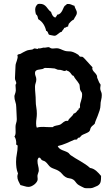

<svg xmlns="http://www.w3.org/2000/svg" viewBox="-20 -966 594 1015"><path d="M511.2 -409.2Q511.2 -397.5 506.6 -382.3Q502 -367.2 496.3 -353.3Q490.7 -339.4 486.1 -328.4Q481.4 -317.4 481.9 -314Q478 -308.1 472.2 -304Q466.3 -299.8 461.9 -293.9Q458 -288.6 456.5 -280.8Q455.1 -272.9 449.2 -269Q446.3 -266.6 441.4 -264.4Q436.5 -262.2 431.2 -259.8Q425.8 -257.3 420.9 -255.4Q416 -253.4 414.1 -252Q410.2 -249.5 407.5 -245.8Q404.8 -242.2 400.9 -238.8Q398.4 -237.8 396 -238Q393.6 -238.3 391.1 -235.8L388.2 -230Q384.8 -227.5 380.4 -228Q376 -228.5 372.1 -227.1Q351.1 -217.3 329.8 -208.3Q308.6 -199.2 285.2 -193.8Q288.6 -185.5 294.9 -180.7Q301.3 -175.8 308.8 -172.6Q316.4 -169.4 324.5 -166.5Q332.5 -163.6 339.8 -159.2Q343.8 -156.7 346.4 -152.8Q349.1 -148.9 353 -146Q365.2 -137.2 378.7 -129.4Q392.1 -121.6 405.3 -113.8Q418.5 -106 431.4 -97.4Q444.3 -88.9 456.1 -78.1Q466.3 -76.7 474.1 -72.5Q481.9 -68.4 488.8 -62.7Q495.6 -57.1 501.7 -50.3Q507.8 -43.5 514.2 -36.1V-30.8Q514.2 -17.1 512.7 -8.3Q511.2 0.5 506.8 6.3Q502.4 12.2 494.9 16.4Q487.3 20.5 475.1 24.9Q471.2 26.4 467.3 27.6Q463.4 28.8 459 28.8Q452.1 28.8 442.6 29.1Q433.1 29.3 426.8 27.8Q425.3 27.3 420.2 24.9Q415 22.5 408.9 19.3Q402.8 16.1 397.7 13.2Q392.6 10.3 391.1 8.8Q384.3 2.9 378.9 -4.9Q373.5 -12.7 366.2 -17.1Q356.9 -22.5 346.4 -23.4Q335.9 -24.4 327.1 -29.8Q316.4 -36.1 309.1 -45.7Q301.8 -55.2 291 -62Q281.7 -67.9 270.3 -71.8Q258.8 -75.7 249 -81.1Q240.7 -86.9 234.6 -95.5Q228.5 -104 220.2 -110.8Q216.3 -114.3 210.9 -115.7Q205.6 -117.2 201.2 -120.1Q197.3 -123 194.8 -127.9Q192.4 -132.8 187 -132.8H185.1Q178.2 -126 178.2 -115.2Q178.2 -102.5 181.6 -90.1Q185.1 -77.6 185.1 -64.9Q185.1 -59.6 182.6 -54Q180.2 -48.3 179.2 -43Q177.2 -37.1 178.2 -31Q179.2 -24.9 179.2 -19Q179.2 -11.7 174.3 -4.4Q169.4 2.9 162.1 8.8Q154.8 14.6 146.5 18.3Q138.2 22 130.9 22Q120.6 22 109.9 18.3Q99.1 14.6 87.9 12.2Q82 1.5 76.9 -9.8Q71.8 -21 71.8 -33.2Q71.8 -37.6 72.8 -41.3Q73.7 -44.9 75.2 -48.8Q68.8 -64 66.9 -79.6Q64.9 -95.2 64.9 -110.8Q64.9 -132.3 69.1 -152.6Q73.2 -172.9 73.2 -193.8Q73.2 -194.8 73 -196Q72.8 -197.3 71.8 -198.2L65.9 -201.2Q64.9 -203.6 65.4 -205.6Q65.9 -207.5 65.9 -210Q65.9 -213.4 65.4 -218.3Q64.9 -223.1 63.7 -228Q62.5 -232.9 60.5 -237.1Q58.6 -241.2 56.2 -243.2Q63 -254.4 62.5 -267.8Q62 -281.2 62 -294.9Q62 -305.7 65.4 -315.4Q68.8 -325.2 68.8 -335.9Q68.8 -351.6 67.4 -367.9Q65.9 -384.3 65.9 -399.9Q65.9 -415 61 -428.5Q56.2 -441.9 56.2 -456.1Q56.2 -461.9 58.6 -467Q61 -472.2 62 -478Q64.5 -487.3 63.2 -496.6Q62 -505.9 62 -515.1Q62 -519.5 64 -521.2Q65.9 -522.9 65.9 -526.9Q65.9 -532.2 62.5 -538.6Q59.1 -544.9 59.1 -553.2Q59.1 -568.8 60.5 -584.7Q62 -600.6 62 -617.2Q62 -624.5 64.5 -631.8Q66.9 -639.2 69.3 -646.2Q71.8 -653.3 73 -660.4Q74.2 -667.5 71.8 -674.8Q75.2 -678.7 79.6 -679.2Q84 -679.7 87.9 -681.2Q95.7 -685.1 102.5 -689.5Q109.4 -693.8 117.2 -696.8Q125.5 -700.7 133.3 -701.7Q141.1 -702.6 149.9 -704.1Q153.8 -705.1 156.7 -707.5Q159.7 -710 164.1 -710Q168 -710 171.6 -708.5Q175.3 -707 179.2 -707Q181.6 -710.9 183.3 -710.4Q185.1 -710 189 -710Q191.9 -710 195.8 -710.9Q199.7 -711.9 203.6 -712.9Q207.5 -713.9 210.9 -714.4Q214.4 -714.8 216.8 -713.9Q221.7 -713.9 226.1 -715.3Q230.5 -716.8 234.9 -716.8Q240.2 -716.8 243.9 -713.9Q247.6 -710.9 252.9 -710Q259.3 -709 265.6 -710Q272 -710.9 277.8 -710.9Q285.2 -710.9 290.8 -709.5Q296.4 -708 301.5 -705.8Q306.6 -703.6 312 -701.2Q317.4 -698.7 324.2 -696.8Q334 -694.3 344.7 -694.6Q355.5 -694.8 366.2 -690.9Q372.1 -688.5 378.9 -685.3Q385.7 -682.1 391.1 -678.2Q395 -676.3 396.5 -673.3Q397.9 -670.4 400.9 -668Q405.8 -665.5 410.2 -666Q414.6 -666.5 417 -665Q420.4 -663.1 427.2 -655.8Q434.1 -648.4 442.1 -639.6Q450.2 -630.9 457.5 -622.6Q464.8 -614.3 469.2 -609.9L467.8 -606Q467.8 -600.1 470.5 -595.2Q473.1 -590.3 477.1 -586.2Q481 -582 484.9 -577.6Q488.8 -573.2 491.2 -567.9Q493.7 -564.9 493.2 -560.8Q492.7 -556.6 495.1 -551.8Q499 -543.5 502 -535.4Q504.9 -527.3 511.2 -520Q512.2 -515.6 511 -510.5Q509.8 -505.4 509.8 -500Q509.8 -490.2 513.9 -482.4Q518.1 -474.6 518.1 -463.9Q518.1 -449.7 514.6 -437Q511.2 -424.3 511.2 -409.2ZM369.1 -564.9 361.8 -567.9Q357.4 -574.2 351.1 -582Q344.7 -589.8 336.9 -590.8Q335 -594.2 332 -594.2Q329.6 -594.2 327.4 -592.5Q325.2 -590.8 321.8 -590.8Q316.4 -590.8 309.1 -594Q301.8 -597.2 288.1 -597.2Q284.2 -597.2 278.8 -600.1Q273.4 -603 269 -604Q257.8 -605.5 244.1 -606.2Q230.5 -606.9 219.2 -606.9Q214.4 -606.9 211.4 -604.5Q208.5 -602.1 204.1 -601.1Q199.2 -599.6 192.4 -599.1Q185.5 -598.6 179.4 -596.9Q173.3 -595.2 169.2 -591.6Q165 -587.9 165 -580.1Q165 -570.8 168.5 -563Q171.9 -555.2 171.9 -545.9Q171.9 -536.1 168.5 -526.9Q165 -517.6 165 -507.8Q165 -489.3 167 -470.5Q168.9 -451.7 168.9 -432.1Q168.9 -415 171.9 -398.7Q174.8 -382.3 174.8 -365.2Q174.8 -352.5 172.9 -339.6Q170.9 -326.7 170.9 -314Q170.9 -308.1 171.6 -302.2Q172.4 -296.4 174.8 -291Q182.6 -293.9 191.7 -294.7Q200.7 -295.4 210 -295.2Q219.2 -294.9 228.5 -294.2Q237.8 -293.5 246.1 -293.9H258.8Q263.2 -297.9 267.8 -299.6Q272.5 -301.3 277.6 -302.2Q282.7 -303.2 287.8 -304.2Q293 -305.2 297.9 -307.1Q302.2 -309.1 306.6 -313Q311 -316.9 315.2 -320.1Q319.3 -323.2 324 -325.4Q328.6 -327.6 334 -327.1H339.8Q341.8 -333 345.7 -337.4Q349.6 -341.8 354 -345.9Q358.4 -350.1 362.5 -354.7Q366.7 -359.4 369.1 -365.2Q375 -366.7 380.4 -370.8Q385.7 -375 388.2 -380.9L395 -384.8V-391.1L400.9 -394Q403.3 -398.4 403.1 -402.3Q402.8 -406.2 402.8 -411.1Q402.8 -414.6 404.5 -420.2Q406.2 -425.8 408.4 -432.9Q410.6 -439.9 412.4 -448.5Q414.1 -457 414.1 -466.8Q414.1 -471.7 413.1 -474.6Q412.1 -477.5 410.6 -479.7Q409.2 -481.9 407.2 -484.4Q405.3 -486.8 403.8 -491.2Q402.8 -494.6 402.3 -499.3Q401.9 -503.9 401.6 -508.3Q401.4 -512.7 400.6 -516.6Q399.9 -520.5 397.9 -522.9Q391.1 -534.2 382.8 -543.9Q374.5 -553.7 369.1 -564.9ZM386.2 -898.9Q386.2 -893.6 384.3 -888.9Q382.3 -884.3 379.6 -880.1Q377 -876 374.3 -871.6Q371.6 -867.2 370.1 -862.8Q361.8 -858.9 355 -852.5Q348.1 -846.2 342.3 -838.9Q343.8 -834.5 341.6 -832.8Q339.4 -831.1 340.3 -827.6V-825.7Q334 -825.7 329.6 -822.3Q325.2 -818.8 319.3 -818.8Q317.9 -813 313.2 -808.3Q308.6 -803.7 306.2 -797.9Q300.3 -796.9 295.7 -793.5Q291 -790 286.6 -786.4Q282.2 -782.7 277.6 -779.8Q272.9 -776.9 267.1 -776.9Q266.6 -776.9 262.5 -777.6Q258.3 -778.3 253.4 -779.3Q248.5 -780.3 244.1 -781.2Q239.7 -782.2 239.3 -782.7Q236.8 -784.7 235.8 -787.8Q234.9 -791 233.4 -794.2Q231.9 -797.4 230 -799.8Q228 -802.2 224.1 -802.7Q219.7 -822.8 209.5 -838.6Q199.2 -854.5 182.1 -864.7Q180.7 -871.6 178.5 -879.2Q176.3 -886.7 169.9 -890.6Q168.5 -897 167.2 -902.8Q166 -908.7 166 -915Q166 -924.8 169.7 -931.9Q173.3 -939 180.2 -944.8Q182.6 -944.8 184.8 -945.3Q187 -945.8 189.9 -945.8Q203.1 -945.8 210.9 -941.4Q218.8 -937 224.6 -930.4Q230.5 -923.8 235.8 -916.3Q241.2 -908.7 250 -902.8Q252.4 -893.6 257.6 -884.8Q262.7 -876 272.9 -873Q274.9 -877.4 278.1 -879.9Q281.2 -882.3 281.2 -887.7Q292 -889.2 298.1 -895Q304.2 -900.9 308.3 -908.2Q312.5 -915.5 315.2 -922.9Q317.9 -930.2 322.3 -935.1Q323.2 -936.5 325.2 -937.5Q327.1 -938.5 328.6 -939.2Q330.1 -939.9 331.3 -941.2Q332.5 -942.4 332 -944.8H338.4Q348.6 -945.8 356.4 -941.9Q364.3 -938 374 -935.1Q374.5 -930.2 376.5 -925.8Q378.4 -921.4 380.6 -917Q382.8 -912.6 384.5 -908.2Q386.2 -903.8 386.2 -898.9Z"/></svg>

Font: Margarine
Style: Regular
Weight: 400
Designer: Astigmatic (AOETI)
Foundry: Astigmatic (AOETI)
Version: Version 1.000